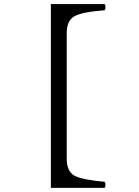

<svg xmlns="http://www.w3.org/2000/svg" viewBox="-20 -723 680 936"><path d="M228 192.9V-703.1H490.2Q494.1 -698.2 494.1 -688.2Q494.1 -678.2 490.2 -672.9Q381.3 -665 343.3 -644Q305.2 -623 305.2 -561V49.8Q305.2 112.8 343 133.3Q380.9 153.8 490.2 163.1Q494.1 168 494.1 178Q494.1 188 490.2 192.9Z"/></svg>

Font: Linux Libertine Mono
Style: Mono
Weight: 400
Designer: Philipp H. Poll
Foundry: Philipp H. Poll
Version: Version 5.1.7 ; ttfautohint (v0.9)